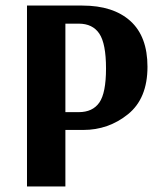

<svg xmlns="http://www.w3.org/2000/svg" viewBox="-20 -670 573 690"><path d="M263 -585H215V-267H263Q313 -267 337 -301.5Q361 -336 361 -424Q361 -513 337 -549Q313 -585 263 -585ZM77 0V-650H276Q387 -650 448.5 -594.5Q510 -539 510 -430Q510 -316 440 -259.5Q370 -203 279 -203H215V0Z"/></svg>

Font: ArsenalBold
Style: Bold
Weight: 700
Designer: Andrij Shevchenko
Foundry: Stairsfor.com
Version: Version 1.000